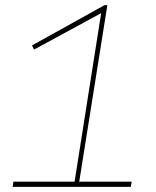

<svg xmlns="http://www.w3.org/2000/svg" viewBox="-20 -724 604 744"><path d="M29 0 32 -20H269L372 -673L112 -532L104 -548L385 -704H396L287 -20H490L487 0Z"/></svg>

Font: Georama ExtraCondensed Thin Thin
Style: Italic
Weight: 250
Italic angle: -9°
Version: Version 1.001